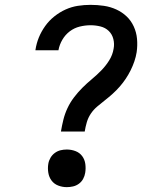

<svg xmlns="http://www.w3.org/2000/svg" viewBox="-20 -763 640 791"><path d="M231 -221Q235 -245 241 -269.5Q247 -294 258 -317.5Q269 -341 285 -362Q301 -383 319.5 -401.5Q338 -420 358.5 -437Q379 -454 397.5 -473Q416 -492 430 -514.5Q444 -537 448 -562Q452 -582 447 -602Q442 -622 428 -635.5Q414 -649 394 -654Q374 -659 353 -659Q331 -659 308.5 -653.5Q286 -648 267.5 -634Q249 -620 237 -599.5Q225 -579 221 -557Q221 -557 221 -556.5Q221 -556 221 -556H126Q126 -556 126 -556.5Q126 -557 126 -557Q130 -584 140 -608.5Q150 -633 166 -655.5Q182 -678 204 -695.5Q226 -713 250.5 -724Q275 -735 301 -739Q327 -743 353 -743Q381 -743 408 -739Q435 -735 459 -724Q483 -713 501.5 -695.5Q520 -678 531 -654Q542 -630 544.5 -603Q547 -576 543 -548Q540 -529 533.5 -510Q527 -491 518 -473Q509 -455 498 -438.5Q487 -422 473.5 -406.5Q460 -391 444.5 -377Q429 -363 413 -350.5Q397 -338 381 -324.5Q365 -311 354 -294.5Q343 -278 337.5 -259Q332 -240 329 -221ZM255 8Q237 8 220 1.5Q203 -5 192.5 -19Q182 -33 179 -51.5Q176 -70 179 -88Q181 -101 188 -113Q195 -125 206 -133Q217 -141 229.5 -144Q242 -147 255 -147Q274 -147 291 -140.5Q308 -134 318.5 -120Q329 -106 331.5 -87.5Q334 -69 331 -51Q329 -38 322.5 -26Q316 -14 305 -6Q294 2 281 5Q268 8 255 8Z"/></svg>

Font: Iosevka Slab MdExObl
Style: Regular
Weight: 500
Width: 7
Italic angle: -9°
Monospace: yes
Designer: Belleve Invis
Foundry: Belleve Invis
Version: Version 11.1.1; ttfautohint (v1.8.3)